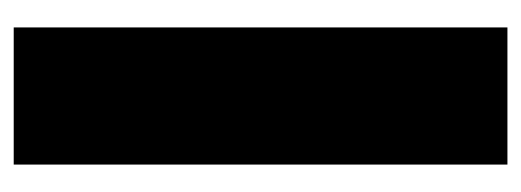

<svg xmlns="http://www.w3.org/2000/svg" viewBox="-260 -500 760 280"><g transform="rotate(-90 120.0 -360.0)"><path d="M20 -720V0H220V-720Z"/></g></svg>

Font: MikodacsPCS
Style: Regular
Weight: 900
Designer: gluk (gluksza@wp.pl)
Foundry: gluk (gluksza@wp.pl)
Version: Version 0.27